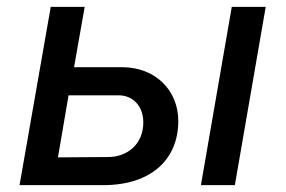

<svg xmlns="http://www.w3.org/2000/svg" viewBox="-20 -540 833 560"><path d="M37 0H281C422 0 500 -76 500 -187C500 -276 434 -344 336 -344H196L227 -520H128ZM566 0H665L755 -520H656ZM149 -81 180 -262H326C369 -262 398 -229 398 -183C398 -120 352 -82 295 -82Z"/></svg>

Font: Fixel Display 20240404 Medium
Style: Italic
Weight: 500
Italic angle: -10°
Designer: AlfaBravo + MacPaw
Foundry: Kyrylo Tkachov, Marchela Mozhyna, Serhii Makarenko, Maria Weinstein, Zakhar Kryvoshyya
Version: Version 1.211;Glyphs 3.2 (3225)